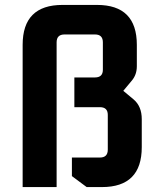

<svg xmlns="http://www.w3.org/2000/svg" viewBox="-20 -760 660 780"><path d="M72 0V-577.9Q72 -740 233.8 -740H374.1Q535.9 -740 535.9 -577.9V-491Q535.9 -457 515.9 -433L480.9 -391L522.9 -356Q555.9 -328 555.9 -276V-162.1Q555.9 0 394.1 0H332.1L272.1 -44.6V-120H385.9Q417.9 -120 417.9 -152.1V-293.3Q417.9 -324.6 385.9 -324.6H282.1V-445.4H365.9Q397.9 -445.4 397.9 -476.7V-587.9Q397.9 -620 365.9 -620H242.1Q210 -620 210 -587.9V0Z"/></svg>

Font: Oxanium ExtraLight
Style: Regular
Weight: 200
Designer: Severin Meyer
Version: Version 2.000